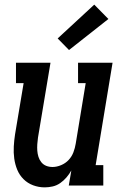

<svg xmlns="http://www.w3.org/2000/svg" viewBox="-20 -801 540 829"><path d="M173 8Q147 8 123 -1Q99 -10 81.5 -27.5Q64 -45 54.5 -68Q45 -91 41.5 -116.5Q38 -142 39.5 -168.5Q41 -195 45 -221L82 -442H49V-530H198L144 -207Q142 -193 141 -178.5Q140 -164 141 -150.5Q142 -137 146 -124Q150 -111 158.5 -100.5Q167 -90 179.5 -85Q192 -80 207 -80Q225 -80 244 -88Q263 -96 276.5 -110.5Q290 -125 297 -143.5Q304 -162 307 -181L350 -442H317V-530H466L393 -88H426V0H277L288 -65Q279 -49 267 -35Q255 -21 240 -10.5Q225 0 207.5 4Q190 8 173 8ZM278 -585 229 -635 387 -781 448 -719Z"/></svg>

Font: Iosevka Slab Semibold Oblique
Style: Regular
Weight: 600
Italic angle: -9°
Monospace: yes
Designer: Belleve Invis
Foundry: Belleve Invis
Version: Version 11.1.1; ttfautohint (v1.8.3)